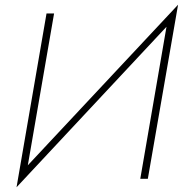

<svg xmlns="http://www.w3.org/2000/svg" viewBox="-20 -757 774 813"><path d="M718 -679 734 -737 65 -22 50 36ZM209 -700H177L50 36L90 -12ZM734 -737 693 -690 574 0H606Z"/></svg>

Font: Jost ExtraLight
Style: Italic
Weight: 250
Italic angle: -5°
Version: Version 3.710